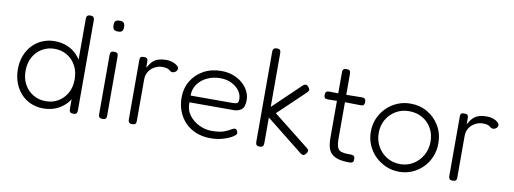

<svg xmlns="http://www.w3.org/2000/svg" viewBox="-58 -1007 3601 1344"><g transform="rotate(10 1743.0 -335.5)"><path d="M281 11Q235 11 194.5 -6Q154 -23 124 -55Q94 -87 77 -131.5Q60 -176 60 -230Q60 -283 77 -326.5Q94 -370 124 -401.5Q154 -433 194.5 -450Q235 -467 281 -467Q330 -467 371 -450Q412 -433 442 -401Q472 -369 488.5 -325Q505 -281 505 -227Q505 -173 488.5 -129.5Q472 -86 442 -54.5Q412 -23 371 -6Q330 11 281 11ZM290 -42Q340 -42 379 -65.5Q418 -89 441 -130.5Q464 -172 464 -227Q464 -283 441 -325Q418 -367 378.5 -390.5Q339 -414 290 -414Q241 -414 201 -390.5Q161 -367 138 -325Q115 -283 115 -227Q115 -172 138 -130.5Q161 -89 201 -65.5Q241 -42 290 -42ZM496 11Q480 11 473.5 4Q467 -3 467 -19V-656Q467 -668 469.5 -674.5Q472 -681 478.5 -684Q485 -687 495 -687Q506 -687 512 -684Q518 -681 521 -674.5Q524 -668 524 -657V-20Q524 -9 521.5 -2Q519 5 513 8Q507 11 496 11Z M703 11Q693 11 686.5 8Q680 5 677.5 -1.5Q675 -8 675 -19V-437Q675 -448 677.5 -454.5Q680 -461 686.5 -463.5Q693 -466 704 -466Q715 -466 721 -463Q727 -460 729.5 -453.5Q732 -447 732 -435V-18Q732 -7 729.5 -0.5Q727 6 720.5 8.5Q714 11 703 11ZM703 -610Q689 -610 681 -614Q673 -618 669.5 -627Q666 -636 666 -650Q666 -664 669.5 -672Q673 -680 681.5 -683.5Q690 -687 704 -687Q718 -687 726 -683Q734 -679 737.5 -670.5Q741 -662 741 -647Q741 -634 737.5 -625.5Q734 -617 726 -613.5Q718 -610 703 -610Z M913 11Q903 11 897 8Q891 5 888.5 -2Q886 -9 886 -20V-437Q886 -449 888.5 -455.5Q891 -462 897 -464Q903 -466 914 -466Q924 -466 930.5 -464Q937 -462 940 -455.5Q943 -449 943 -437V-395Q953 -412 963 -426Q973 -440 987 -450.5Q1001 -461 1021.5 -467Q1042 -473 1073 -473Q1089 -473 1102.5 -470Q1116 -467 1127.5 -462Q1139 -457 1147 -451Q1155 -445 1159 -439Q1163 -433 1163 -427Q1163 -414 1152 -405Q1141 -396 1132 -396Q1121 -396 1115.5 -399.5Q1110 -403 1104 -408Q1098 -413 1086 -416.5Q1074 -420 1049 -420Q1034 -420 1016 -413.5Q998 -407 981.5 -394Q965 -381 954 -360Q943 -339 943 -310V-18Q943 -7 940.5 -0.5Q938 6 931.5 8.5Q925 11 913 11Z M1470 13Q1415 13 1369.5 -5Q1324 -23 1291.5 -56Q1259 -89 1241 -134Q1223 -179 1223 -234Q1223 -299 1254 -351Q1285 -403 1340 -433.5Q1395 -464 1466 -464Q1512 -464 1550 -450Q1588 -436 1616 -412Q1644 -388 1659.5 -357Q1675 -326 1675 -293Q1675 -244 1652.5 -226.5Q1630 -209 1598 -209H1283Q1281 -156 1309.5 -118Q1338 -80 1381.5 -59.5Q1425 -39 1469 -39Q1498 -39 1519.5 -42Q1541 -45 1556.5 -50.5Q1572 -56 1583 -61.5Q1594 -67 1603 -72.5Q1612 -78 1620 -81Q1625 -83 1631.5 -82.5Q1638 -82 1641 -77Q1646 -70 1648 -64.5Q1650 -59 1650 -52Q1650 -43 1626 -27.5Q1602 -12 1561 0.5Q1520 13 1470 13ZM1283 -257H1581Q1601 -257 1612 -261.5Q1623 -266 1623 -291Q1623 -324 1602.5 -351.5Q1582 -379 1547 -396Q1512 -413 1467 -413Q1417 -413 1374.5 -393Q1332 -373 1307 -337.5Q1282 -302 1283 -257Z M2145 -39Q2159 -29 2160 -20.5Q2161 -12 2152 1Q2145 10 2138.5 13.5Q2132 17 2125 15Q2118 13 2109 6L1849 -201V-19Q1849 -8 1846 -1.5Q1843 5 1837 8Q1831 11 1820 11Q1810 11 1803.5 8Q1797 5 1794.5 -2Q1792 -9 1792 -20V-657Q1792 -668 1795 -674.5Q1798 -681 1804.5 -684Q1811 -687 1821 -687Q1832 -687 1838 -684Q1844 -681 1846.5 -674.5Q1849 -668 1849 -656V-276L2041 -460Q2048 -467 2055 -470Q2062 -473 2069 -471.5Q2076 -470 2083 -461Q2094 -448 2093.5 -439Q2093 -430 2081 -419L1892 -239Z M2458 11Q2413 11 2382.5 3Q2352 -5 2333 -22Q2314 -39 2306 -67.5Q2298 -96 2298 -138V-598Q2298 -610 2300.5 -616.5Q2303 -623 2309 -626Q2315 -629 2325 -629Q2336 -629 2342.5 -626.5Q2349 -624 2352 -618Q2355 -612 2355 -601V-136Q2355 -105 2360.5 -86.5Q2366 -68 2377.5 -59Q2389 -50 2409 -47.5Q2429 -45 2457 -45Q2469 -45 2475.5 -42.5Q2482 -40 2485 -34Q2488 -28 2488 -17Q2488 -6 2485 0Q2482 6 2475.5 8.5Q2469 11 2458 11ZM2236 -453 2325 -451 2464 -453Q2475 -453 2481.5 -450.5Q2488 -448 2491 -442Q2494 -436 2494 -426Q2494 -415 2491.5 -408.5Q2489 -402 2483 -399.5Q2477 -397 2466 -397L2325 -399L2234 -397Q2218 -397 2212 -403.5Q2206 -410 2206 -426Q2206 -441 2213 -447Q2220 -453 2236 -453Z M2812 15Q2762 15 2718 -4Q2674 -23 2640.5 -56Q2607 -89 2588 -133Q2569 -177 2569 -227Q2569 -278 2587.5 -321.5Q2606 -365 2639.5 -398.5Q2673 -432 2716.5 -450.5Q2760 -469 2810 -469Q2877 -469 2931 -437.5Q2985 -406 3017 -351.5Q3049 -297 3049 -228Q3049 -176 3030.5 -132Q3012 -88 2979.5 -55Q2947 -22 2904 -3.5Q2861 15 2812 15ZM2810 -39Q2861 -39 2902.5 -64.5Q2944 -90 2968.5 -133.5Q2993 -177 2993 -230Q2993 -284 2969 -326Q2945 -368 2903.5 -391.5Q2862 -415 2809 -415Q2757 -415 2715.5 -390.5Q2674 -366 2649.5 -324Q2625 -282 2625 -229Q2625 -175 2649.5 -132Q2674 -89 2716 -64Q2758 -39 2810 -39Z M3191 11Q3181 11 3175 8Q3169 5 3166.5 -2Q3164 -9 3164 -20V-437Q3164 -449 3166.5 -455.5Q3169 -462 3175 -464Q3181 -466 3192 -466Q3202 -466 3208.5 -464Q3215 -462 3218 -455.5Q3221 -449 3221 -437V-395Q3231 -412 3241 -426Q3251 -440 3265 -450.5Q3279 -461 3299.5 -467Q3320 -473 3351 -473Q3367 -473 3380.5 -470Q3394 -467 3405.5 -462Q3417 -457 3425 -451Q3433 -445 3437 -439Q3441 -433 3441 -427Q3441 -414 3430 -405Q3419 -396 3410 -396Q3399 -396 3393.5 -399.5Q3388 -403 3382 -408Q3376 -413 3364 -416.5Q3352 -420 3327 -420Q3312 -420 3294 -413.5Q3276 -407 3259.5 -394Q3243 -381 3232 -360Q3221 -339 3221 -310V-18Q3221 -7 3218.5 -0.5Q3216 6 3209.5 8.5Q3203 11 3191 11Z"/></g></svg>

Font: Fredoka Light
Style: Regular
Weight: 300
Designer: Ben Nathan
Foundry: Milena B. Brandão, Ben Nathan
Version: Version 2.001